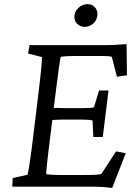

<svg xmlns="http://www.w3.org/2000/svg" viewBox="-20 -910 669 936"><path d="M527 6 593 -163 546 -172 474 -62C463 -58 441 -57 392 -57H272C246 -57 224 -58 205 -61C205 -73 211 -130 216 -171L235 -325C255 -326 273 -327 288 -327H381C405 -327 423 -325 431 -323L435 -242H481L509 -469H463L438 -387C430 -384 412 -383 387 -383H295C280 -383 262 -384 242 -384L257 -502C263 -553 273 -624 276 -633C296 -636 315 -637 345 -637H483C500 -637 515 -636 525 -633L550 -536L599 -543L597 -695C550 -691 523 -690 494 -690H124L117 -649L184 -632C186 -623 181 -566 168 -460L140 -229C127 -124 118 -69 114 -58L42 -42L40 0H431C457 0 482 1 527 6ZM343 -835C339 -802 363 -779 393 -779C423 -779 451 -802 455 -835C458 -866 436 -890 407 -890C377 -890 347 -866 343 -835Z"/></svg>

Font: TPK Tissa Web
Style: Italic
Weight: 400
Italic angle: -7°
Designer: Jacques Le Bailly, Suppakit Chalermlarp | Katatrad Co.,Ltd.
Foundry: Jacques Le Bailly, Cadson Demak Co.,Ltd.
Version: Version 5.000;Glyphs 3.1.2 (3151)